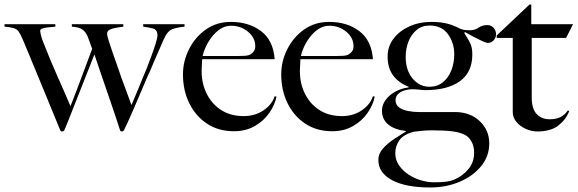

<svg xmlns="http://www.w3.org/2000/svg" viewBox="-52 -580 2557 850"><path d="M223 2Q217 2 214 -5Q175 -100 138 -190Q101 -280 59 -381Q53 -395 46 -411.5Q39 -428 30 -441Q23 -452 4.5 -456.5Q-14 -461 -32 -462V-473H193V-462Q183 -461 166.5 -459.5Q150 -458 137.5 -454.5Q125 -451 126 -443Q128 -421 141.5 -388Q155 -355 171 -315Q183 -286 199.5 -248.5Q216 -211 232.5 -174Q249 -137 260 -110Q270 -135 287 -179.5Q304 -224 322.5 -274Q341 -324 356 -364Q345 -395 337 -416Q329 -437 314 -448.5Q299 -460 266 -462V-473H494V-462Q481 -460 464 -457.5Q447 -455 434.5 -449Q422 -443 422 -430Q422 -423 429.5 -399Q437 -375 446.5 -347.5Q456 -320 463 -301Q471 -276 484 -240Q497 -204 510 -169.5Q523 -135 530 -115Q533 -122 541 -141Q549 -160 559.5 -185Q570 -210 579.5 -234Q589 -258 597 -276Q606 -299 617.5 -330Q629 -361 637 -387Q645 -413 645 -423Q645 -449 625 -454Q605 -459 582 -462V-473H765V-462Q733 -459 711 -451Q689 -443 672 -404Q665 -388 654 -362.5Q643 -337 631 -310Q619 -283 610 -260Q605 -251 594 -225Q583 -199 568.5 -165Q554 -131 539.5 -97.5Q525 -64 513.5 -38.5Q502 -13 497 -4Q494 2 488 2Q483 2 481.5 0Q480 -2 479 -5Q474 -21 463 -54Q452 -87 438 -128Q424 -169 409.5 -211Q395 -253 383.5 -287Q372 -321 366 -339L250 -45Q246 -36 242 -25.5Q238 -15 233 -4Q230 2 223 2Z M984 1Q915 1 864.5 -32.5Q814 -66 786 -123Q758 -180 758 -251Q758 -309 785 -362.5Q812 -416 859.5 -449.5Q907 -483 970 -483Q1050 -483 1104 -442Q1158 -401 1164 -318H843L841 -278Q838 -220 860 -171.5Q882 -123 924.5 -94.5Q967 -66 1027 -66Q1077 -66 1114.5 -91.5Q1152 -117 1164 -154L1172 -152Q1165 -116 1140.5 -80.5Q1116 -45 1076 -22Q1036 1 984 1ZM845 -332H1000Q1015 -332 1032 -333Q1049 -334 1058 -340Q1067 -346 1072.5 -354Q1078 -362 1078 -376Q1078 -413 1046 -439.5Q1014 -466 971 -466Q945 -466 923 -451.5Q901 -437 884.5 -415Q868 -393 858 -370.5Q848 -348 845 -332Z M1419 1Q1350 1 1299.5 -32.5Q1249 -66 1221 -123Q1193 -180 1193 -251Q1193 -309 1220 -362.5Q1247 -416 1294.5 -449.5Q1342 -483 1405 -483Q1485 -483 1539 -442Q1593 -401 1599 -318H1278L1276 -278Q1273 -220 1295 -171.5Q1317 -123 1359.5 -94.5Q1402 -66 1462 -66Q1512 -66 1549.5 -91.5Q1587 -117 1599 -154L1607 -152Q1600 -116 1575.5 -80.5Q1551 -45 1511 -22Q1471 1 1419 1ZM1280 -332H1435Q1450 -332 1467 -333Q1484 -334 1493 -340Q1502 -346 1507.5 -354Q1513 -362 1513 -376Q1513 -413 1481 -439.5Q1449 -466 1406 -466Q1380 -466 1358 -451.5Q1336 -437 1319.5 -415Q1303 -393 1293 -370.5Q1283 -348 1280 -332Z M1853 250Q1744 250 1683.5 217.5Q1623 185 1623 128Q1623 101 1642.5 78.5Q1662 56 1690.5 37Q1719 18 1745 2V0Q1694 -6 1666.5 -29Q1639 -52 1639 -90Q1639 -116 1655.5 -138Q1672 -160 1698.5 -174.5Q1725 -189 1757 -193V-196Q1713 -213 1688.5 -246Q1664 -279 1664 -330Q1664 -374 1690 -408.5Q1716 -443 1760 -463Q1804 -483 1858 -483Q1896 -483 1925.5 -476Q1955 -469 1987 -452Q1999 -448 2007.5 -447Q2016 -446 2028 -446Q2050 -446 2066.5 -457.5Q2083 -469 2105 -469Q2122 -469 2133 -457Q2144 -445 2144 -428Q2144 -413 2133.5 -401.5Q2123 -390 2108 -390Q2100 -390 2081 -399Q2062 -408 2041 -419Q2020 -430 2007 -438L2003 -434Q2018 -411 2028.5 -391Q2039 -371 2039 -339Q2039 -260 1984 -220.5Q1929 -181 1832 -181Q1825 -181 1818 -181.5Q1811 -182 1804 -183Q1796 -184 1787.5 -184.5Q1779 -185 1769 -185Q1737 -183 1718 -170Q1699 -157 1699 -137Q1699 -116 1715 -104.5Q1731 -93 1755 -88.5Q1779 -84 1802 -84H1962Q2029 -84 2071.5 -44Q2114 -4 2114 55Q2114 111 2078.5 155Q2043 199 1983.5 224.5Q1924 250 1853 250ZM1849 -196Q1885 -196 1909.5 -216.5Q1934 -237 1946.5 -269.5Q1959 -302 1959 -339Q1959 -391 1931 -429Q1903 -467 1850 -467Q1816 -467 1792.5 -447.5Q1769 -428 1756.5 -396.5Q1744 -365 1744 -329Q1744 -269 1774.5 -232.5Q1805 -196 1849 -196ZM1869 227Q1899 227 1921 224.5Q1943 222 1959 215Q1994 201 2020.5 170Q2047 139 2047 96Q2047 67 2035 46Q2023 25 2006 17Q1984 6 1951 1.5Q1918 -3 1860 -3Q1839 -3 1817 -1Q1795 1 1781 3Q1734 15 1716 41Q1698 67 1698 98Q1698 128 1714.5 152Q1731 176 1757 193Q1783 210 1812.5 218.5Q1842 227 1869 227Z M2327 2Q2301 2 2275.5 -9.5Q2250 -21 2234 -40.5Q2218 -60 2218 -83V-412H2147V-423L2292 -560H2300V-473H2485L2454 -412H2302V-149Q2302 -98 2324 -75Q2346 -52 2381 -52Q2410 -52 2429 -61.5Q2448 -71 2462 -91L2468 -88Q2453 -50 2419.5 -24Q2386 2 2327 2Z"/></svg>

Font: Mulat Addis
Style: Regular
Weight: 400
Designer: Fasil fikreab
Version: Version 1.001; ttfautohint (v1.8.3)